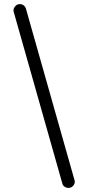

<svg xmlns="http://www.w3.org/2000/svg" viewBox="-20 -746 428 933"><path d="M312 167Q302 167 293.5 161Q285 155 283 146L47 -687Q44 -697 47.5 -705.5Q51 -714 58.5 -720Q66 -726 76 -726Q87 -726 95 -720Q103 -714 106 -704L342 129Q345 138 341.5 147Q338 156 330.5 161.5Q323 167 312 167Z"/></svg>

Font: National Park Light
Style: Regular
Weight: 300
Designer: Andrea Herstowski, Ben Hoepner
Version: Version 1.009